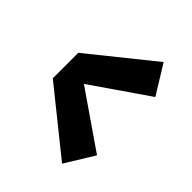

<svg xmlns="http://www.w3.org/2000/svg" viewBox="-51 -941 703 703"><g transform="rotate(-45 300.0 -590.0)"><path d="M149 -433 37 -502 234 -747H366L563 -502L451 -433L300 -652Z"/></g></svg>

Font: Iosevka Aile Extrabold
Style: Regular
Weight: 800
Designer: Belleve Invis
Foundry: Belleve Invis
Version: Version 27.3.5; ttfautohint (v1.8.4)